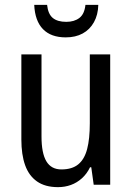

<svg xmlns="http://www.w3.org/2000/svg" viewBox="-20 -761 545 791"><path d="M434 -537V0H366L356 -72H351Q338 -45 317.5 -26.5Q297 -8 272 1Q247 10 219 10Q166 10 132.5 -13.5Q99 -37 83.5 -80.5Q68 -124 68 -186V-537H151V-199Q151 -130 171 -96.5Q191 -63 233 -63Q277 -63 302.5 -84Q328 -105 339 -147Q350 -189 350 -253V-537ZM385 -741Q384 -700 367 -669.5Q350 -639 320.5 -623Q291 -607 251 -607Q190 -607 157 -641Q124 -675 121 -741H174Q178 -703 197.5 -687Q217 -671 253 -671Q286 -671 307 -687Q328 -703 332 -741Z"/></svg>

Font: Noto Sans Khmer Condensed
Style: Regular
Weight: 400
Width: 3
Designer: Danh Hong and the Monotype Design Team
Foundry: Monotype Imaging Inc.
Version: Version 2.004